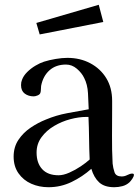

<svg xmlns="http://www.w3.org/2000/svg" viewBox="-20 -783 584 803"><path d="M355 -116Q353 -160 352.5 -205Q352 -250 350 -294H341Q310 -294 274 -284.5Q238 -275 206 -256Q174 -237 153.5 -209Q133 -181 133 -145Q133 -101 156.5 -75.5Q180 -50 225 -50Q245 -50 270 -61Q295 -72 318 -87.5Q341 -103 355 -116ZM540 -52Q540 -45 533.5 -35.5Q527 -26 522 -21Q509 -9 492 -4.5Q475 0 458 0Q417 0 395 -20Q373 -40 362 -77Q325 -44 279.5 -22Q234 0 183 0Q144 0 111 -14.5Q78 -29 57.5 -58Q37 -87 37 -128Q37 -168 57 -198Q77 -228 108 -249Q139 -270 172 -283Q215 -301 260.5 -309.5Q306 -318 351 -326Q350 -356 348 -393Q346 -430 332 -457Q322 -478 301.5 -495.5Q281 -513 256 -513Q214 -513 187 -489Q160 -465 152 -424Q151 -417 151 -409Q151 -401 149 -395Q147 -388 137.5 -384Q128 -380 121 -380Q99 -380 83.5 -391.5Q68 -403 68 -427Q68 -440 72 -449Q78 -466 93.5 -481.5Q109 -497 128.5 -508.5Q148 -520 164 -525Q186 -532 213 -536.5Q240 -541 262 -541Q315 -541 357.5 -518.5Q400 -496 424.5 -456Q449 -416 449 -361V-330Q449 -272 448.5 -214.5Q448 -157 451 -99Q453 -80 459 -62.5Q465 -45 489 -45Q501 -45 512.5 -51Q524 -57 533 -57Q540 -57 540 -52ZM412 -691 146 -639 132 -687 393 -763Z"/></svg>

Font: Kaisei Tokumin Medium
Style: Regular
Weight: 500
Designer: Font-Kai, 金井和夫
Foundry: KAZUO KANAI
Version: Version 5.003